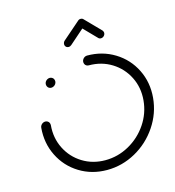

<svg xmlns="http://www.w3.org/2000/svg" viewBox="-103 -773 785 860"><g transform="rotate(-15 289.0 -342.5)"><path d="M122.2 -443Q122.6 -448.9 126.1 -454.1Q129.6 -459.3 135 -462.2Q140.4 -465.2 146.3 -465.2Q152.2 -465.2 157.2 -462.2Q162.2 -459.3 164.6 -454.1Q167 -448.9 166.7 -443Q166.3 -437 162.8 -431.9Q159.3 -426.7 153.7 -423.7Q148.1 -420.7 142.2 -420.7Q136.3 -420.7 131.5 -423.7Q126.7 -426.7 124.3 -431.9Q121.9 -437 122.2 -443ZM310 -496.3Q310.4 -502.2 313.9 -507.4Q317.4 -512.6 322.8 -515.6Q328.1 -518.5 334.1 -518.5Q404.4 -518.5 461.1 -483.7Q517.8 -448.9 547.4 -389.3Q577 -329.6 570.7 -259.3Q564.4 -188.9 524.4 -129.3Q484.4 -69.6 421.9 -34.8Q359.3 0 288.9 0Q218.5 0 161.9 -34.8Q105.2 -69.6 75.6 -129.3Q45.9 -188.9 52.2 -259.3Q52.6 -265.2 56.1 -270.4Q59.6 -275.6 65 -278.5Q70.4 -281.5 76.3 -281.5Q82.2 -281.5 87.2 -278.5Q92.2 -275.6 94.6 -270.4Q97 -265.2 96.7 -259.3Q91.5 -200.7 116.1 -151.5Q140.7 -102.2 187.4 -73.3Q234.1 -44.4 292.6 -44.4Q351.1 -44.4 403 -73.3Q454.8 -102.2 488 -151.5Q521.1 -200.7 526.3 -259.3Q531.5 -317.8 506.9 -367Q482.2 -416.3 435.6 -445.2Q388.9 -474.1 330.4 -474.1Q324.4 -474.1 319.4 -477Q314.4 -480 312 -485.2Q309.6 -490.4 310 -496.3ZM348.5 -684.8Q356.3 -684.8 361.1 -679.4Q365.9 -674.1 365.2 -666.3Q364.8 -662.6 363.1 -659.1Q361.5 -655.6 358.5 -653L277.8 -582.2Q271.9 -577 264.4 -577Q256.7 -577 251.9 -582.4Q247 -587.8 247.8 -595.6Q248.1 -599.3 249.8 -602.8Q251.5 -606.3 254.4 -608.9L335.6 -679.6Q340.7 -684.8 348.5 -684.8ZM361.5 -678.9 430 -608.9Q432.2 -606.3 433.5 -602.8Q434.8 -599.3 434.4 -595.6Q433.7 -587.8 427.8 -582.4Q421.9 -577 414.1 -577Q406.7 -577 402.2 -582.2L334.1 -652.2Z"/></g></svg>

Font: 26F Galaxy Sans Oblique
Style: Regular
Weight: 400
Italic angle: -5°
Designer: C₂₉H₂₅N₃O₅
Version: Version 1.200;FEAKit 1.0